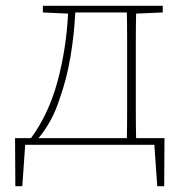

<svg xmlns="http://www.w3.org/2000/svg" viewBox="-20 -500 625 663"><path d="M186 -159Q173 -118 154 -83.5Q135 -49 113 -23H418Q419 -64 419 -117Q419 -170 419 -213V-267Q419 -310 419 -363Q419 -416 418 -457H240Q236 -378 223 -302Q210 -226 186 -159ZM128 -457V-480H542V-457L450 -453Q449 -413 449 -360.5Q449 -308 449 -267V-213Q449 -170 449 -117Q449 -64 450 -23H548L547 143H523L513 0H67L57 143H33L32 -23H87Q148 -106 178.5 -218.5Q209 -331 215 -453Z"/></svg>

Font: Source Serif 4 SmText ExtraLight
Style: Regular
Weight: 200
Designer: Frank Grießhammer
Foundry: Adobe
Version: Version 4.005;hotconv 1.1.0;makeotfexe 2.6.0